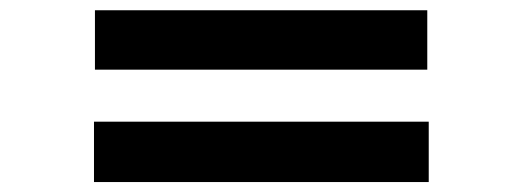

<svg xmlns="http://www.w3.org/2000/svg" viewBox="-20 -579 1040 382"><path d="M168.9 -440.4V-558.6H830.1V-440.4ZM167 -216.8V-336.9H833V-216.8Z"/></svg>

Font: Gothic A1 ExtraBold
Style: Regular
Weight: 800
Designer: HanYang I&C Co.,Ltd.
Foundry: HanYang I&C Co.,Ltd.
Version: Version 2.50